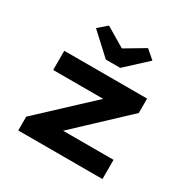

<svg xmlns="http://www.w3.org/2000/svg" viewBox="-174 -947 1094 1108"><g transform="rotate(30 373.0 -393.0)"><path d="M90 0V-92L478 -454L492 -403H90V-531H642V-435L268 -84L251 -128H651V0ZM323 -607 183 -736 241 -786 386 -700H356L501 -786L559 -736L419 -607Z"/></g></svg>

Font: Lexend Tera
Style: Bold
Weight: 700
Designer: Bonnie Shaver-Troup, Thomas Jockin
Foundry: Lexend
Version: Version 1.007